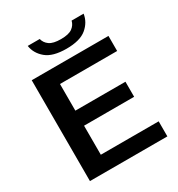

<svg xmlns="http://www.w3.org/2000/svg" viewBox="-216 -1081 1132 1220"><g transform="rotate(-30 350.0 -471.0)"><path d="M84.5 0V-740H647.5V-629.5H228V-434H595.5V-323.5H228V-110.5H652.5V0ZM377 -802.5Q277 -802.5 228.5 -843Q180 -883.5 171.5 -941.5H259.5Q266.5 -911.5 293.2 -892.2Q320 -873 377 -873Q434 -873 460.2 -892.2Q486.5 -911.5 493.5 -941.5H581.5Q573 -883.5 525 -843Q477 -802.5 377 -802.5Z"/></g></svg>

Font: Encode Sans Expanded Expanded SemiBold
Style: Regular
Weight: 600
Width: 7
Designer: Multiple Designers
Foundry: Impallari Type
Version: Version 3.000; ttfautohint (v1.8.3) -l 8 -r 50 -G 200 -x 14 